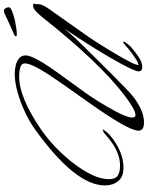

<svg xmlns="http://www.w3.org/2000/svg" viewBox="96 -854 777 1010"><g transform="rotate(-90 485.0 -349.5)"><path d="M345 19Q302 19 302 -10Q302 -62 447 -267Q506 -350 543 -403Q580 -456 595 -479Q656 -573 656 -607Q656 -626 634.5 -632Q613 -638 587 -638Q477 -638 306 -521Q261 -490 215.5 -446.5Q170 -403 132 -354Q94 -305 70.5 -256.5Q47 -208 47 -166Q47 -132 65 -119.5Q83 -107 119 -107Q170 -107 224 -140Q251 -156 292 -193L310 -199Q291 -163 234 -128Q170 -89 106 -89Q59 -89 36.5 -117Q14 -145 14 -186Q14 -343 310 -555Q349 -583 400 -607Q451 -631 504 -646Q557 -661 601 -661Q624 -661 646.5 -655.5Q669 -650 683.5 -637.5Q698 -625 698 -604Q698 -574 654 -504Q639 -480 605.5 -433Q572 -386 520 -315Q476 -256 432 -181Q418 -157 403.5 -130Q389 -103 380 -80Q371 -57 371 -43Q371 -26 385 -26Q412 -26 486 -82Q662 -216 900 -517Q938 -565 961 -565Q970 -565 970 -556Q970 -552 967 -546Q972 -522 944 -483L826 -316Q792 -269 762.5 -222.5Q733 -176 707 -132Q644 -26 648 -10L666 -16Q684 -26 711 -46Q738 -66 753 -81Q766 -91 769 -91Q771 -89 771 -89Q771 -80 744 -51Q674 10 640 10Q614 10 614 -9Q614 -28 654 -101Q690 -168 736.5 -242.5Q783 -317 839 -400Q832 -391 816 -373Q800 -355 776 -329Q712 -264 668 -219.5Q624 -175 599 -150Q507 -58 481 -38Q408 19 345 19ZM807 -650Q799 -650 799 -656Q799 -661 809 -665Q838 -677 864 -689Q890 -701 911 -711Q920 -716 926 -717Q932 -718 935 -718Q941 -718 946 -709.5Q951 -701 951 -693Q951 -686 944.5 -682Q938 -678 933 -676Q926 -673 911 -668Q896 -663 871 -658Q834 -650 807 -650Z"/></g></svg>

Font: Alex Brush
Style: Regular
Weight: 400
Designer: Robert E. Leuschke
Foundry: Robert E. Leuschke
Version: Version 1.111; ttfautohint (v1.8.4.7-5d5b)